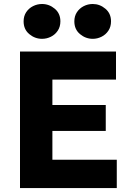

<svg xmlns="http://www.w3.org/2000/svg" viewBox="-20 -964 675 984"><path d="M82.5 0V-700H574.5V-556H248.5V-426H522V-293H248.5V-145.5H578.5V0ZM195.5 -765Q159 -765 130 -789.2Q101 -813.5 101 -854.5Q101 -881.5 114.2 -901.5Q127.5 -921.5 149.2 -932.5Q171 -943.5 195.5 -943.5Q232 -943.5 260.8 -919.2Q289.5 -895 289.5 -854.5Q289.5 -827 276 -806.8Q262.5 -786.5 241 -775.8Q219.5 -765 195.5 -765ZM455.5 -765Q419 -765 390 -789.2Q361 -813.5 361 -854.5Q361 -881.5 374.2 -901.5Q387.5 -921.5 409 -932.5Q430.5 -943.5 455.5 -943.5Q491.5 -943.5 520.2 -919.2Q549 -895 549 -854.5Q549 -827 535.5 -806.8Q522 -786.5 500.5 -775.8Q479 -765 455.5 -765Z"/></svg>

Font: Geologica Roman
Style: Bold
Weight: 700
Designer: Sindre Bremnes, Frode Helland
Foundry: Monokrom Skriftforlag AS
Version: Version 1.010;gftools[0.9.28]